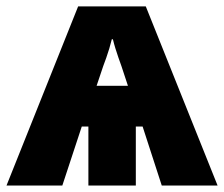

<svg xmlns="http://www.w3.org/2000/svg" viewBox="-25 -573 692 593"><path d="M425.3 -553.2 647 0H474.6L415.5 -182.1H394.5V0H248V-182.1H227.5L167.5 0H-4.9L216.3 -553.2ZM323.7 -451.7H320.3Q316.9 -437.5 312.5 -422.9Q308.1 -408.2 303.2 -394.5Q298.3 -380.9 293.9 -369.1L273.4 -308.1H370.1L350.1 -368.7Q345.2 -381.8 340.6 -395.5Q335.9 -409.2 331.5 -423.3Q327.1 -437.5 323.7 -451.7Z"/></svg>

Font: Open Sans SemiCondensed ExtraBold
Style: Regular
Weight: 800
Width: 4
Designer: Monotype Design Team
Foundry: Monotype Imaging Inc.
Version: Version 3.000